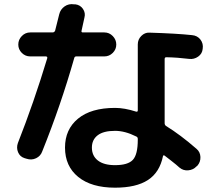

<svg xmlns="http://www.w3.org/2000/svg" viewBox="-20 -830 1040 907"><path d="M630.9 -169.9V-173.8Q630.9 -182.6 623 -185.5Q570.3 -211.9 523.4 -211.9Q468.8 -211.9 441.4 -190.9Q414.1 -169.9 414.1 -132.8Q414.1 -93.8 442.4 -71.8Q470.7 -49.8 523.4 -49.8Q584 -49.8 607.4 -74.7Q630.9 -99.6 630.9 -169.9ZM886.7 -664.1Q912.1 -662.1 926.8 -643.1Q941.4 -624 937.5 -599.6Q935.5 -576.2 916 -562.5Q896.5 -548.8 873 -551.8Q818.4 -558.6 765.6 -559.6Q757.8 -559.6 757.8 -550.8V-248Q757.8 -240.2 763.7 -235.4Q832 -193.4 908.2 -127Q925.8 -112.3 926.8 -88.4Q927.7 -64.5 912.1 -46.9L908.2 -43.9Q892.6 -27.3 869.1 -25.4Q845.7 -23.4 828.1 -38.1Q814.5 -50.8 788.1 -71.3Q761.7 -91.8 757.8 -94.7Q752 -98.6 750 -92.8Q734.4 -15.6 678.7 20.5Q623 56.6 523.4 56.6Q412.1 56.6 349.6 5.9Q287.1 -44.9 287.1 -132.8Q287.1 -218.8 348.6 -269.5Q410.2 -320.3 523.4 -320.3Q568.4 -320.3 623 -302.7Q630.9 -300.8 630.9 -308.6V-620.1Q630.9 -643.6 647.5 -660.2Q664.1 -676.8 685.5 -675.8Q814.5 -671.9 886.7 -664.1ZM95.7 -83Q74.2 -89.8 65.4 -110.8Q56.6 -131.8 64.5 -154.3Q140.6 -347.7 203.1 -554.7Q205.1 -562.5 197.3 -563.5H123Q99.6 -563.5 83 -580.1Q66.4 -596.7 66.4 -619.6Q66.4 -642.6 83 -659.7Q99.6 -676.8 123 -676.8H228.5Q236.3 -676.8 240.2 -684.6Q244.1 -697.3 250 -723.6Q255.9 -750 259.8 -762.7Q265.6 -786.1 285.2 -799.8Q304.7 -813.5 330.1 -809.6H335.9Q359.4 -806.6 372.1 -787.6Q384.8 -768.6 378.9 -747.1Q369.1 -705.1 365.2 -684.6Q363.3 -676.8 371.1 -676.8H472.7Q496.1 -676.8 512.7 -659.7Q529.3 -642.6 529.3 -619.6Q529.3 -596.7 512.7 -580.1Q496.1 -563.5 472.7 -563.5H339.8Q332 -563.5 330.1 -553.7Q267.6 -334 179.7 -115.2Q171.9 -92.8 150.4 -82.5Q128.9 -72.3 105.5 -80.1Z"/></svg>

Font: Rounded Mgen+ 1mn bold
Style: Bold
Weight: 700
Designer: [Source Han Sans]
Ryoko NISHIZUKA  (kana & ideographs); Paul D. Hunt (Latin, Greek & Cyrillic); Wenlong ZHANG  (bopomofo
Version: Version 1.059.20150602